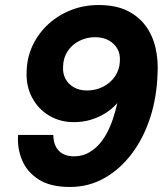

<svg xmlns="http://www.w3.org/2000/svg" viewBox="-20 -732 665 764"><path d="M258 12Q181 12 134.5 -17.5Q88 -47 68 -94.5Q48 -142 52 -195H192Q193 -154 214 -132Q235 -110 275 -110Q303 -110 326 -121Q349 -132 368 -151Q387 -170 402 -196.5Q417 -223 428 -255Q439 -287 447 -322Q427 -299 400 -282Q373 -265 341.5 -255.5Q310 -246 274 -246Q219 -246 175.5 -272Q132 -298 107.5 -344Q83 -390 86 -450Q88 -506 111 -553.5Q134 -601 173 -636.5Q212 -672 263 -692Q314 -712 372 -712Q440 -712 486 -689.5Q532 -667 560 -628.5Q588 -590 599 -541Q610 -492 607 -440Q604 -344 577 -262Q550 -180 503 -118.5Q456 -57 394 -22.5Q332 12 258 12ZM326 -372Q362 -372 391.5 -387.5Q421 -403 438.5 -429.5Q456 -456 457 -489Q459 -517 447 -538Q435 -559 412.5 -571.5Q390 -584 359 -584Q324 -584 295 -569Q266 -554 249 -528Q232 -502 231 -468Q229 -440 240.5 -418.5Q252 -397 274 -384.5Q296 -372 326 -372Z"/></svg>

Font: DM Sans 28pt Black
Style: Italic
Weight: 900
Italic angle: -10°
Version: Version 4.004;gftools[0.9.30]